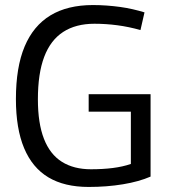

<svg xmlns="http://www.w3.org/2000/svg" viewBox="-20 -730 672 760"><path d="M43 -338Q43 -464 77.5 -546Q112 -628 179.5 -669Q247 -710 348 -710Q376 -710 403 -708Q430 -706 455.5 -702.5Q481 -699 505 -693.5Q529 -688 552 -681L536 -611Q490 -624 444.5 -630Q399 -636 354 -636Q280 -636 230 -603.5Q180 -571 155 -505Q130 -439 130 -337Q130 -242 154 -180.5Q178 -119 225 -89.5Q272 -60 340 -60Q387 -60 426.5 -65Q466 -70 498 -81V-288H331V-357H576V-31Q530 -11 466.5 -0.5Q403 10 331 10Q235 10 171.5 -28Q108 -66 75.5 -143.5Q43 -221 43 -338Z"/></svg>

Font: Georama ExtraCondensed Thin
Style: Regular
Weight: 400
Version: Version 1.001